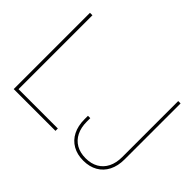

<svg xmlns="http://www.w3.org/2000/svg" viewBox="-140 -1007 1295 1295"><g transform="rotate(45 507.5 -359.5)"><path d="M82 -727.5H105.5V-22.5H480.5V0H82ZM563.5 -193.4V-226.6H585.9V-193.4Q585.9 -137.7 606.2 -96.9Q626.5 -56.2 664.6 -34.4Q702.6 -12.7 754.9 -12.7Q807.1 -12.7 845.2 -34.4Q883.3 -56.2 903.6 -96.9Q923.8 -137.7 923.8 -193.4V-727.5H946.3V-193.4Q946.3 -131.3 923.1 -85.4Q899.9 -39.6 856.7 -14.9Q813.5 9.8 754.9 9.8Q696.3 9.8 653.1 -14.9Q609.9 -39.6 586.7 -85.4Q563.5 -131.3 563.5 -193.4Z"/></g></svg>

Font: Intratopia Thin
Style: Regular
Weight: 100
Designer: Rasmus Andersson
Foundry: rsms
Version: Version 3.000;Glyphs 3.2.3 (3260)